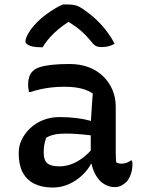

<svg xmlns="http://www.w3.org/2000/svg" viewBox="-20 -831 640 861"><path d="M499 -353Q499 -328 499 -303Q499 -278 499 -253Q499 -228 499 -202.5Q499 -177 499 -152Q499 -138 499.5 -126.5Q500 -115 501 -103Q506 -100 512 -98.5Q518 -97 523 -97Q535 -97 546 -100.5Q557 -104 566 -111H572Q573 -106 573.5 -102.5Q574 -99 574 -94Q574 -71 566.5 -49.5Q559 -28 547 -15Q534 -3 521.5 2.5Q509 8 495 8Q471 8 450.5 -3.5Q430 -15 416.5 -34.5Q403 -54 395 -79Q387 -104 387 -130Q387 -158 387 -187.5Q387 -217 387 -240Q387 -274 388.5 -302Q390 -330 392 -357Q394 -384 396 -412Q379 -423 360 -429.5Q341 -436 318.5 -439Q296 -442 268 -442Q238 -442 212 -439Q186 -436 162.5 -431Q139 -426 116 -418H110Q109 -425 107.5 -434Q106 -443 106 -453Q106 -470 111 -486Q116 -502 127 -512Q137 -523 159 -530Q181 -537 214 -540.5Q247 -544 291 -544Q342 -544 380.5 -528.5Q419 -513 445.5 -486Q472 -459 485.5 -425Q499 -391 499 -353ZM176 -146Q176 -113 192 -99Q208 -85 247 -85Q272 -85 298 -94Q324 -103 351 -123Q378 -143 403 -175L404 -96H388Q374 -69 348.5 -45Q323 -21 289.5 -5.5Q256 10 216 10Q168 10 134 -7Q100 -24 82 -57.5Q64 -91 64 -141V-147Q64 -178 78 -206Q92 -234 116.5 -257Q141 -280 174.5 -293Q208 -306 247 -306Q288 -306 323.5 -301.5Q359 -297 385 -289.5Q411 -282 421 -273Q427 -268 431 -260.5Q435 -253 437 -241.5Q439 -230 439 -214Q411 -221 383 -224.5Q355 -228 327.5 -230Q300 -232 274 -232Q245 -232 224 -227.5Q203 -223 187 -213Q182 -199 179 -183.5Q176 -168 176 -149ZM262 -811Q268 -811 273 -811Q278 -811 286 -811Q305 -811 321 -806.5Q337 -802 364 -782Q381 -770 398.5 -755Q416 -740 433 -721.5Q450 -703 465.5 -681.5Q481 -660 494 -635Q481 -627 467 -623.5Q453 -620 435 -620Q418 -620 408 -626Q398 -632 383 -652Q363 -676 337 -698Q311 -720 264 -746L320 -732H254L309 -747Q255 -714 222 -682Q189 -650 171 -619H165Q141 -619 125.5 -622.5Q110 -626 102 -632.5Q94 -639 94 -646Q94 -654 100 -667.5Q106 -681 119 -700Q132 -717 148.5 -733.5Q165 -750 184.5 -764.5Q204 -779 223.5 -791Q243 -803 262 -811Z"/></svg>

Font: Recursive Casual Medium
Style: Regular
Weight: 500
Version: Version 1.047